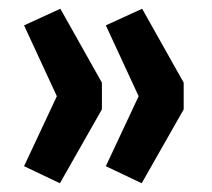

<svg xmlns="http://www.w3.org/2000/svg" viewBox="-20 -490 485 439"><path d="M117 -71 35 -110 110 -270 35 -432 118 -470 213 -301V-240ZM304 -71 222 -110 297 -270 222 -432 305 -470 400 -301V-240Z"/></svg>

Font: Nunito Sans 7pt Condensed
Style: Bold
Weight: 700
Width: 3
Designer: Vernon Adams
Foundry: Vernon Adams
Version: Version 3.101;gftools[0.9.27]